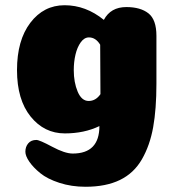

<svg xmlns="http://www.w3.org/2000/svg" viewBox="-20 -504 664 734"><path d="M228 6Q149 6 97 -58.5Q45 -123 45 -236Q45 -350 96 -417Q147 -484 227 -484Q308 -484 377 -428Q403 -477 463 -477Q517 -477 547.5 -453Q578 -429 578 -367V-184Q578 -87 565.5 -17.5Q553 52 522.5 105Q492 158 438.5 184Q385 210 307 210Q253 210 207 195Q161 180 134 158Q107 136 92 114Q77 92 77 76Q77 57 88 44Q99 31 119 31Q131 31 179.5 57Q228 83 258 83Q360 83 360 -22Q302 6 228 6ZM364 -144 363 -333Q346 -361 320 -361Q302 -361 288.5 -342Q275 -323 268.5 -295Q262 -267 262 -236Q262 -189 277 -153.5Q292 -118 319 -118Q346 -118 364 -144Z"/></svg>

Font: Coiny 2.0
Style: Regular
Weight: 400
Version: Version 1.001 July 11, 2018